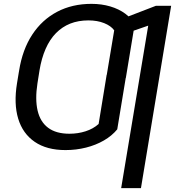

<svg xmlns="http://www.w3.org/2000/svg" viewBox="-20 -757 906 981"><path d="M625 -374.5 579.1 -96.2Q551.8 -63 510.7 -39.3Q469.7 -15.6 419.4 -2.9Q369.1 9.8 314.9 9.8Q218.8 9.8 157.5 -32.2Q96.2 -74.2 73 -150.6Q49.8 -227.1 66.9 -331.5L76.7 -391.1L181.2 -393.1L171.4 -331.5Q158.7 -250 172.1 -192.1Q185.5 -134.3 226.1 -104Q266.6 -73.7 335 -73.7Q378.4 -73.7 417.2 -86.2Q456.1 -98.6 483.9 -123.5L524.9 -374.5ZM668 -631.3 623 -358.9H522.9L563.5 -602.1Q546.9 -625 512 -638.9Q477.1 -652.8 431.6 -652.8Q380.4 -652.8 339.1 -636.5Q297.9 -620.1 266.1 -587.9Q234.4 -555.7 213.1 -507.3Q191.9 -459 181.6 -396L172.4 -339.8H68.8L77.6 -396Q94.7 -503.9 144.8 -580.1Q194.8 -656.2 272 -696.8Q349.1 -737.3 447.3 -737.3Q499 -737.3 543.5 -724.1Q587.9 -710.9 620.1 -687Q652.3 -663.1 668 -631.3ZM854.5 -727.5 700.2 204.1H599.1L737.3 -626L613.3 -583L627.4 -669.9L776.9 -727.5Z"/></svg>

Font: Inter 17pt
Style: Italic
Weight: 400
Italic angle: -9.3988°
Version: Version 4.001;git-66647c0bb